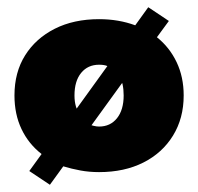

<svg xmlns="http://www.w3.org/2000/svg" viewBox="-20 -466 548 531"><path d="M118 45 61 7 95 -40Q59 -68 39.5 -109Q20 -150 20 -202Q20 -266 49.5 -313Q79 -360 131.5 -386.5Q184 -413 254 -413Q308 -413 354 -396L390 -446L447 -408L414 -363Q449 -335 468.5 -294Q488 -253 488 -202Q488 -139 458.5 -91Q429 -43 376.5 -16.5Q324 10 254 10Q227 10 202.5 5.5Q178 1 155 -6ZM167 -131 302 -318 291 -275Q285 -280 276.5 -283.5Q268 -287 254 -287Q223 -287 204.5 -264.5Q186 -242 186 -202Q186 -185 190 -171.5Q194 -158 204 -141ZM254 -116Q285 -116 303.5 -139Q322 -162 322 -202Q322 -219 319 -232.5Q316 -246 313 -250L342 -270L208 -85L226 -122Q231 -120 239 -118Q247 -116 254 -116Z"/></svg>

Font: Rokkitt Black
Style: Regular
Weight: 900
Designer: Vernon Adams
Foundry: Vernon Adams
Version: Version 3.103